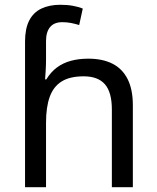

<svg xmlns="http://www.w3.org/2000/svg" viewBox="-20 -785 657 805"><path d="M85 -611Q85 -665 102.5 -699Q120 -733 153.5 -749Q187 -765 233 -765Q262 -765 286.5 -760.5Q311 -756 327 -749L312 -680Q296 -685 278.5 -688.5Q261 -692 241 -692Q207 -692 190 -671.5Q173 -651 173 -613V-535Q173 -513 171.5 -488Q170 -463 169 -452H174Q193 -483 218.5 -502Q244 -521 277 -530Q310 -539 350 -539Q410 -539 451.5 -518Q493 -497 515 -453.5Q537 -410 537 -343V0H449V-326Q449 -398 420 -431.5Q391 -465 331 -465Q273 -465 238.5 -443.5Q204 -422 188.5 -379Q173 -336 173 -271V0H85Z"/></svg>

Font: uoriya85
Style: Book
Weight: 400
Designer: Jelle Bosma - Monotype Design Team
Foundry: Monotype Imaging Inc.
Version: Version 2.003